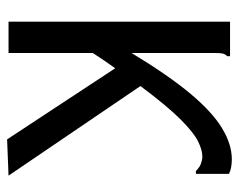

<svg xmlns="http://www.w3.org/2000/svg" viewBox="-86 -582 672 540"><g transform="rotate(90 250.0 -312.0)"><path d="M41 -623H138V-615Q132 -609 130.5 -602Q129 -595 129 -578V-346Q192 -450 243.5 -511.5Q295 -573 340.5 -600.5Q386 -628 428 -628Q453 -628 469 -620V-537V-527H461Q455 -533 448 -537.5Q441 -542 425 -545Q423 -545 419 -545Q402 -545 377.5 -533Q353 -521 315.5 -483.5Q278 -446 222 -371L474 0L372 4L172 -300Q151 -271 129 -237V0H41Z"/></g></svg>

Font: Inconsolata Medium
Style: Regular
Weight: 500
Monospace: yes
Designer: Raph Levien, Cyreal, Brenton Simpson
Foundry: Raph Levien, Cyreal, Google
Version: Version 3.001; ttfautohint (v1.8.2.53-6de2)